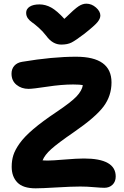

<svg xmlns="http://www.w3.org/2000/svg" viewBox="-20 -1047 679 1050"><path d="M452.1 -1026.9Q481 -1026.9 504.9 -1005.9Q528.8 -984.9 528.8 -961.9Q528.8 -945.3 513.2 -926Q497.6 -906.7 440.9 -861.8Q392.6 -825.2 370.6 -814.2Q348.6 -803.2 314.9 -803.2Q267.6 -803.2 232.9 -851.1Q213.4 -876.5 190.9 -896.2Q168.5 -916 155 -925Q141.6 -934.1 132.3 -947Q123 -960 123 -977.1Q123 -998 142.3 -1010.5Q161.6 -1022.9 195.8 -1022.9Q229 -1022.9 260.3 -1005.6Q291.5 -988.3 332 -943.8Q387.7 -998.5 409.7 -1012.7Q431.6 -1026.9 452.1 -1026.9ZM174.8 -17.1Q106 -17.1 75 -49.1Q43.9 -81.1 43.9 -134.8Q43.9 -169.4 53 -198.2Q62 -227.1 87.4 -262.9Q112.8 -298.8 162.1 -340.8Q211.4 -382.8 288.1 -434.1Q369.1 -488.3 398.7 -519.8Q428.2 -551.3 433.1 -581.1Q417 -585 379.9 -585Q317.4 -585 238.3 -573Q159.2 -561 136.2 -561Q97.2 -561 70.1 -583.3Q43 -605.5 43 -644Q43 -669.9 58.3 -687.3Q73.7 -704.6 101.1 -709Q267.1 -736.8 396 -736.8Q589.8 -736.8 589.8 -596.2Q589.8 -522.9 546.4 -464.6Q502.9 -406.2 383.8 -324.2Q296.9 -264.6 260.5 -231.9Q224.1 -199.2 212.9 -169.9Q220.7 -168.9 240.2 -168.9Q266.6 -168.9 334 -174.6Q401.4 -180.2 439 -180.2Q612.8 -180.2 612.8 -82Q612.8 -53.7 595.5 -36.9Q578.1 -20 550.8 -20Q532.7 -20 493.9 -23.4Q455.1 -26.9 418.9 -26.9Q371.6 -26.9 290 -22Q208.5 -17.1 174.8 -17.1Z"/></svg>

Font: Shantell Sans Bouncy
Style: Bold
Weight: 700
Designer: Stephen Nixon, Anya Danilova, Shantell Martin
Foundry: Arrow Type
Version: Version 1.006;[9816181b4]